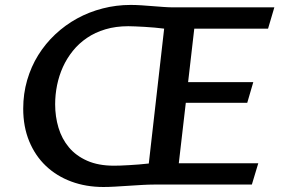

<svg xmlns="http://www.w3.org/2000/svg" viewBox="-20 -745 1144 775"><path d="M600.1 0Q580.6 0 554 1.5Q527.3 2.9 499.3 4.9Q471.2 6.8 444.3 8.3Q417.5 9.8 397.5 9.8Q327.1 9.8 267.8 -12.2Q208.5 -34.2 165.3 -75.2Q122.1 -116.2 97.9 -174.8Q73.7 -233.4 73.7 -306.6Q73.7 -366.7 89.6 -421.4Q105.5 -476.1 134.3 -522.5Q163.1 -568.8 203.1 -606.4Q243.2 -644 291.3 -670.4Q339.4 -696.8 394.3 -710.9Q449.2 -725.1 507.3 -725.1Q527.8 -725.1 550.8 -723.6Q573.7 -722.2 596.7 -720.2Q619.6 -718.3 641.4 -716.8Q663.1 -715.3 680.7 -715.3H1087.4L1062 -629.4H764.2L739.3 -413.6H1002.4L978 -330.1H730L701.7 -85.9H1022.5L996.6 0ZM439.9 -76.2Q450.2 -76.2 466.1 -76.7Q481.9 -77.1 501 -78.4Q520 -79.6 540.5 -81.1Q561 -82.5 580.6 -85L642.6 -629.4Q625.5 -631.8 605 -633.5Q584.5 -635.3 564.5 -636.5Q544.4 -637.7 526.9 -638.4Q509.3 -639.2 498 -639.2Q447.3 -639.2 405.5 -626.7Q363.8 -614.3 331.1 -592Q298.3 -569.8 274.2 -539.8Q250 -509.8 234.1 -474.9Q218.3 -439.9 210.4 -401.4Q202.6 -362.8 202.6 -324.2Q202.6 -274.4 216.1 -229.5Q229.5 -184.6 258.1 -150.4Q286.6 -116.2 331.8 -96.2Q377 -76.2 439.9 -76.2Z"/></svg>

Font: Proza Libre
Style: Medium Italic
Weight: 500
Designer: Jasper de Waard
Foundry: Jasper de Waard
Version: Version 1.000; ttfautohint (v1.4.1.8-43bc)